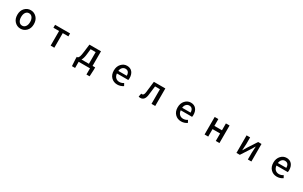

<svg xmlns="http://www.w3.org/2000/svg" viewBox="386 -2791 8228 5211"><g transform="rotate(30 4500.0 -185.0)"><path d="M500 12.7Q393.6 12.7 317.4 -65.4Q241.2 -143.6 241.2 -274.4Q241.2 -407.2 316.9 -485.8Q392.6 -564.5 500 -564.5Q607.4 -564.5 683.6 -485.4Q759.8 -406.2 759.8 -274.4Q759.8 -143.6 683.6 -65.4Q607.4 12.7 500 12.7ZM397.9 -133.8Q435.5 -81.1 500 -81.1Q564.5 -81.1 603 -133.8Q641.6 -186.5 641.6 -274.4Q641.6 -362.3 603 -415.5Q564.5 -468.8 500 -468.8Q435.5 -468.8 397.9 -415.5Q360.4 -362.3 360.4 -274.4Q360.4 -186.5 397.9 -133.8Z M1443.4 0V-458H1265.6V-549.8H1735.4V-458H1558.6V0Z M2431.6 -458 2413.1 -290Q2398.4 -157.2 2357.4 -91.8H2589.8V-458ZM2704.1 -91.8H2786.1V-17.6L2775.4 193.4H2676.8V0H2321.3V193.4H2222.7L2210 -17.6V-91.8H2239.3Q2264.6 -105.5 2281.7 -150.9Q2298.8 -196.3 2312.5 -314.5L2341.8 -549.8H2704.1Z M3534.2 12.7Q3418.9 12.7 3342.3 -64.9Q3265.6 -142.6 3265.6 -274.4Q3265.6 -403.3 3340.3 -483.9Q3415 -564.5 3516.6 -564.5Q3624 -564.5 3682.6 -493.7Q3741.2 -422.9 3741.2 -302.7Q3741.2 -270.5 3735.4 -245.1H3378.9Q3385.7 -167 3431.6 -122.1Q3477.5 -77.1 3548.8 -77.1Q3617.2 -77.1 3679.7 -118.2L3719.7 -44.9Q3633.8 12.7 3534.2 12.7ZM3377.9 -324.2H3641.6Q3641.6 -395.5 3609.9 -434.6Q3578.1 -473.6 3518.6 -473.6Q3464.8 -473.6 3425.3 -434.1Q3385.7 -394.5 3377.9 -324.2Z M4259.8 12.7Q4229.5 12.7 4204.1 3.9L4224.6 -100.6Q4240.2 -96.7 4250 -96.7Q4307.6 -96.7 4320.3 -203.1Q4347.7 -433.6 4361.3 -549.8H4720.7V0H4604.5V-458H4451.2Q4432.6 -293.9 4416 -171.9Q4392.6 12.7 4259.8 12.7Z M5534.2 12.7Q5418.9 12.7 5342.3 -64.9Q5265.6 -142.6 5265.6 -274.4Q5265.6 -403.3 5340.3 -483.9Q5415 -564.5 5516.6 -564.5Q5624 -564.5 5682.6 -493.7Q5741.2 -422.9 5741.2 -302.7Q5741.2 -270.5 5735.4 -245.1H5378.9Q5385.7 -167 5431.6 -122.1Q5477.5 -77.1 5548.8 -77.1Q5617.2 -77.1 5679.7 -118.2L5719.7 -44.9Q5633.8 12.7 5534.2 12.7ZM5377.9 -324.2H5641.6Q5641.6 -395.5 5609.9 -434.6Q5578.1 -473.6 5518.6 -473.6Q5464.8 -473.6 5425.3 -434.1Q5385.7 -394.5 5377.9 -324.2Z M6267.6 0V-549.8H6381.8V-335H6619.1V-549.8H6733.4V0H6619.1V-234.4H6381.8V0Z M7266.6 0V-549.8H7377.9V-344.7Q7377.9 -313.5 7366.2 -144.5H7372.1Q7380.9 -161.1 7406.2 -203.1Q7431.6 -245.1 7441.4 -261.7L7628.9 -549.8H7734.4V0H7624V-205.1Q7624 -249 7634.8 -406.2H7629.9Q7618.2 -385.7 7559.6 -289.1L7372.1 0Z M8534.2 12.7Q8418.9 12.7 8342.3 -64.9Q8265.6 -142.6 8265.6 -274.4Q8265.6 -403.3 8340.3 -483.9Q8415 -564.5 8516.6 -564.5Q8624 -564.5 8682.6 -493.7Q8741.2 -422.9 8741.2 -302.7Q8741.2 -270.5 8735.4 -245.1H8378.9Q8385.7 -167 8431.6 -122.1Q8477.5 -77.1 8548.8 -77.1Q8617.2 -77.1 8679.7 -118.2L8719.7 -44.9Q8633.8 12.7 8534.2 12.7ZM8377.9 -324.2H8641.6Q8641.6 -395.5 8609.9 -434.6Q8578.1 -473.6 8518.6 -473.6Q8464.8 -473.6 8425.3 -434.1Q8385.7 -394.5 8377.9 -324.2Z"/></g></svg>

Font: GenEi Gothic M SemiBold
Style: Regular
Weight: 500
Designer: o_tamon (Modified); [Source Han Sans]
Ryoko NISHIZUKA  (kana & ideographs); Paul D. Hunt (Latin, Greek & Cyrillic); Wenl
Version: Version 1.1a;Original Version 1.004